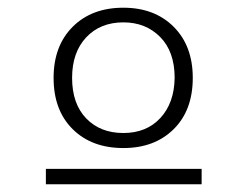

<svg xmlns="http://www.w3.org/2000/svg" viewBox="-20 -645 640 498"><path d="M300 -261Q218 -261 168.5 -310Q119 -359 119 -443Q119 -526 168.5 -575.5Q218 -625 300 -625Q381 -625 430.5 -575.5Q480 -526 480 -443Q480 -359 430.5 -310Q381 -261 300 -261ZM300 -300Q360 -300 396 -339Q432 -378 433 -443Q433 -511 395.5 -549Q358 -587 300 -587Q240 -587 203.5 -548Q167 -509 167 -443Q167 -376 203.5 -338Q240 -300 300 -300ZM99 -207H503V-167H99Z"/></svg>

Font: Inconsolata Expanded Light
Style: Regular
Weight: 300
Width: 7
Monospace: yes
Designer: Raph Levien, Cyreal, Brenton Simpson
Foundry: Raph Levien, Cyreal, Google
Version: Version 3.001; ttfautohint (v1.8.2.53-6de2)